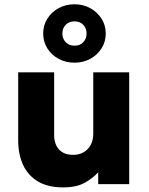

<svg xmlns="http://www.w3.org/2000/svg" viewBox="-20 -840 678 876"><path d="M268 15Q198.5 15 153 -12.2Q107.5 -39.5 85.2 -87.8Q63 -136 63 -200V-510H227V-224.5Q227 -182.5 249.2 -158Q271.5 -133.5 314 -133.5Q341.5 -133.5 362.2 -145.8Q383 -158 394.2 -179.5Q405.5 -201 405.5 -229.5V-510H569.5V0H428V-54Q403.5 -26.5 366 -5.8Q328.5 15 268 15ZM320 -554Q280 -554 247.5 -571.5Q215 -589 196 -619.2Q177 -649.5 177 -687Q177 -724.5 196 -754.8Q215 -785 247.5 -802.8Q280 -820.5 320 -820.5Q359.5 -820.5 391.8 -802.8Q424 -785 443.2 -754.8Q462.5 -724.5 462.5 -687Q462.5 -649.5 443.2 -619.2Q424 -589 391.8 -571.5Q359.5 -554 320 -554ZM320 -631.5Q345 -631.5 360 -647.5Q375 -663.5 375 -687Q375 -711 360 -726.8Q345 -742.5 320 -742.5Q295 -742.5 279.8 -726.8Q264.5 -711 264.5 -687Q264.5 -663.5 279.8 -647.5Q295 -631.5 320 -631.5Z"/></svg>

Font: Geologica Cursive
Style: Bold
Weight: 700
Designer: Sindre Bremnes, Frode Helland
Foundry: Monokrom Skriftforlag AS
Version: Version 1.010;gftools[0.9.28]